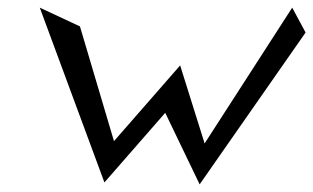

<svg xmlns="http://www.w3.org/2000/svg" viewBox="-20 -471 819 502"><path d="M451 -300 278 -102 189 -402 84 -451 253 6 412 -176 502 11 779 -386 744 -451 515 -96Z"/></svg>

Font: Stormblade
Style: Obl
Weight: 400
Designer: Mew Too
Foundry: Cannot Into Space Fonts
Version: Version 0.77